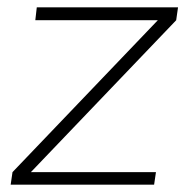

<svg xmlns="http://www.w3.org/2000/svg" viewBox="-20 -502 530 522"><path d="M410 -448 459 -447 63 -33 14 -34ZM404 -34 399 0H9L14 -34ZM464 -482 459 -447H76L80 -482Z"/></svg>

Font: Exo 2 ExtraLight
Style: Italic
Weight: 250
Italic angle: -8°
Designer: Natanael Gama
Foundry: Natanael Gama
Version: Version 2.010